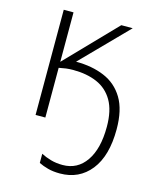

<svg xmlns="http://www.w3.org/2000/svg" viewBox="-116 -611 763 936"><g transform="rotate(15 265.5 -143.0)"><path d="M488.3 -34.2Q488.3 100.1 430.7 172.6Q373 245.1 276.4 245.1Q242.2 245.1 215.8 238Q189.5 231 168.9 220.7V174.3Q190.9 186 218.3 193.8Q245.6 201.7 278.3 201.7Q353 201.7 396 139.4Q439 77.1 439 -33.7Q439 -115.7 410.2 -165.3Q381.3 -214.8 329.8 -237.1Q278.3 -259.3 209.5 -259.3Q189.5 -259.3 172.9 -257.1Q156.2 -254.9 137.7 -251V0H88.4V-530.8H137.7V-281.2L378.9 -530.8H436.5L211.9 -301.8Q293 -301.8 355.2 -275.6Q417.5 -249.5 452.9 -190.9Q488.3 -132.3 488.3 -34.2Z"/></g></svg>

Font: Open Sans Light
Style: Regular
Weight: 300
Designer: Monotype Design Team
Foundry: Monotype Imaging Inc.
Version: Version 3.000; ttfautohint (v1.8.4)